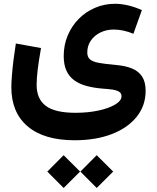

<svg xmlns="http://www.w3.org/2000/svg" viewBox="-20 -504 809 990"><path d="M223.9 380.7 308.1 465.2 392.9 380.7 308.1 296.2ZM394.5 380.7 478.6 465.2 563.5 380.7 478.6 296.2ZM711.6 -451.8Q676 -467.9 640.6 -476.2Q605.1 -484.5 573.4 -484.5Q518.3 -484.5 470.1 -463.8Q421.9 -443.2 385.8 -406.6Q349.7 -369.9 329.1 -320.9Q308.5 -271.9 308.5 -215.2Q308.5 -171.3 322.1 -140.7Q335.6 -110.1 361.9 -90.7Q388.1 -71.2 426.5 -60.7Q464.8 -50.3 514.4 -46.6Q540.4 -45 561.2 -41.8Q582 -38.6 594.2 -31Q606.5 -23.4 606.5 -7.7Q606.5 15.3 573.9 34.9Q541.4 54.5 487.5 66Q433.6 77.6 368.8 77.6Q264.5 77.6 216.7 42.2Q168.9 6.8 168.9 -66.3Q168.9 -99.9 174.2 -144Q179.5 -188 191.5 -256.3L61.7 -279.7Q55 -237.7 49.7 -195.1Q44.4 -152.6 41.5 -115.8Q38.5 -79.1 38.5 -54Q38.5 76.6 123 147.9Q207.5 219.2 364.8 219.2Q473.8 219.2 556.2 187.5Q638.5 155.8 684.7 98.3Q730.9 40.7 730.9 -35.8Q730.9 -81.3 712.9 -109Q694.9 -136.7 661.1 -150.7Q627.3 -164.7 579.8 -168.8Q524.5 -173.6 491.7 -179.5Q458.8 -185.3 444.4 -197.5Q430 -209.7 430 -233.4Q430 -267.7 448.1 -294.2Q466.2 -320.8 497.2 -336.2Q528.2 -351.6 566.3 -351.6Q615.8 -351.6 667.9 -329.9Z"/></svg>

Font: Estedad VF
Style: Regular
Weight: 100
Designer: Amin Abedi
Version: Version 7.3